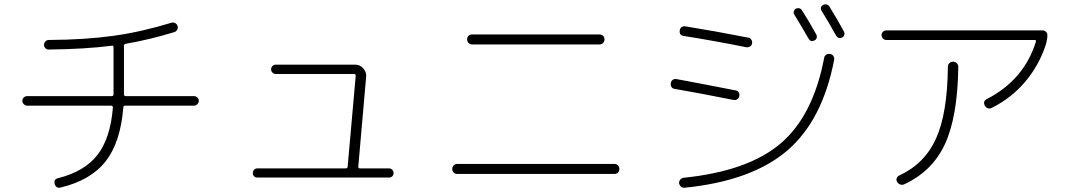

<svg xmlns="http://www.w3.org/2000/svg" viewBox="-20 -850 5040 903"><path d="M108 -353Q99 -353 92 -360Q85 -367 85 -376Q85 -385 92 -391.5Q99 -398 108 -398H505Q514 -398 514 -407V-427V-627Q514 -631 512 -633.5Q510 -636 506 -635Q384 -619 209 -617Q200 -617 193.5 -623.5Q187 -630 187 -639Q187 -648 193.5 -655Q200 -662 209 -662Q380 -663 513 -681.5Q646 -700 786 -743Q795 -746 803.5 -741.5Q812 -737 815 -728Q818 -719 813.5 -710.5Q809 -702 800 -699Q682 -663 571 -644Q563 -642 563 -635V-427V-407Q563 -398 571 -398H892Q901 -398 908 -391.5Q915 -385 915 -376Q915 -367 908 -360Q901 -353 892 -353H569Q560 -353 560 -345Q547 -181 477 -91.5Q407 -2 265 32Q244 37 237 15Q232 -7 253 -12Q377 -43 438 -121Q499 -199 511 -344Q511 -353 503 -353Z M1190 -15Q1181 -15 1175 -21Q1169 -27 1169 -36Q1169 -45 1175 -51.5Q1181 -58 1190 -58H1605Q1615 -58 1615 -66L1653 -494Q1653 -502 1645 -502H1277Q1268 -502 1261.5 -508.5Q1255 -515 1255 -524Q1255 -533 1261.5 -539.5Q1268 -546 1277 -546H1650Q1673 -546 1688.5 -528.5Q1704 -511 1702 -489L1665 -66Q1665 -58 1673 -58H1810Q1819 -58 1825 -51.5Q1831 -45 1831 -36Q1831 -27 1825 -21Q1819 -15 1810 -15Z M2200 -688H2800Q2810 -688 2816.5 -681.5Q2823 -675 2823 -665Q2823 -655 2816.5 -648Q2810 -641 2800 -641H2200Q2190 -641 2183.5 -648Q2177 -655 2177 -665Q2177 -675 2183.5 -681.5Q2190 -688 2200 -688ZM2130 -32Q2120 -32 2113.5 -38.5Q2107 -45 2107 -55Q2107 -65 2113.5 -72Q2120 -79 2130 -79H2870Q2880 -79 2886.5 -72Q2893 -65 2893 -55Q2893 -45 2886.5 -38.5Q2880 -32 2870 -32Z M3174 12Q3173 2 3179.5 -5.5Q3186 -13 3196 -14Q3498 -45 3651 -175Q3804 -305 3856 -577Q3857 -587 3865.5 -592.5Q3874 -598 3884 -596Q3894 -595 3899.5 -586.5Q3905 -578 3903 -568Q3848 -283 3681.5 -141Q3515 1 3200 33Q3190 34 3183 28Q3176 22 3174 12ZM3811 -660Q3793 -651 3783 -668Q3756 -715 3716 -781Q3711 -788 3713.5 -796.5Q3716 -805 3723 -809Q3731 -813 3739 -811Q3747 -809 3752 -801Q3786 -748 3819 -688Q3823 -680 3821 -672Q3819 -664 3811 -660ZM3851 -827Q3859 -831 3867.5 -829Q3876 -827 3881 -819Q3918 -759 3949 -702Q3953 -694 3951 -686Q3949 -678 3941 -674Q3923 -665 3912 -683Q3879 -743 3844 -799Q3834 -816 3851 -827ZM3153 -432Q3143 -433 3138 -441Q3133 -449 3135 -459Q3136 -469 3144 -474.5Q3152 -480 3162 -478Q3229 -466 3439 -425Q3449 -424 3454 -416Q3459 -408 3457 -398Q3455 -388 3447 -383Q3439 -378 3429 -380Q3270 -412 3153 -432ZM3517 -646Q3516 -637 3507.5 -631.5Q3499 -626 3489 -628Q3340 -658 3195 -681Q3174 -684 3177 -707Q3178 -717 3186 -722.5Q3194 -728 3204 -726Q3341 -704 3499 -673Q3508 -672 3513.5 -663.5Q3519 -655 3517 -646Z M4148 -662Q4139 -662 4132.5 -669Q4126 -676 4126 -685Q4126 -694 4132.5 -700.5Q4139 -707 4148 -707H4884Q4893 -707 4899.5 -700.5Q4906 -694 4906 -685Q4906 -666 4899 -641Q4867 -543 4802 -466Q4737 -389 4645 -343Q4625 -333 4612 -353Q4601 -373 4621 -384Q4796 -474 4852 -654Q4854 -662 4846 -662ZM4438 -536Q4438 -546 4445 -553Q4452 -560 4462 -560Q4472 -560 4479.5 -553Q4487 -546 4487 -536Q4484 -302 4424.5 -173Q4365 -44 4232 17Q4223 21 4213.5 17.5Q4204 14 4199 5Q4194 -3 4197.5 -12Q4201 -21 4210 -25Q4329 -80 4382.5 -199Q4436 -318 4438 -536Z"/></svg>

Font: Rounded Mplus 1c Light
Style: Regular
Weight: 300
Version: Version 1.059.20150529